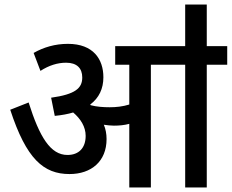

<svg xmlns="http://www.w3.org/2000/svg" viewBox="-20 -825 1020 845"><path d="M449 -213C449 -236 445 -257 437 -276C452 -274 467 -272 481 -272C504 -272 527 -274 549 -280V0H644V-540H795V0H890V-540H980V-622H890V-805H795V-622H487V-540H549V-365C520 -356 491 -353 463 -353C435 -353 405 -355 379 -362C378 -363 378 -364 377 -365C416 -394 435 -435 435 -485C435 -564 391 -632 279 -632C222 -632 172 -617 128 -592L158 -513C195 -537 233 -549 271 -549C318 -549 342 -525 342 -484C342 -437 312 -410 205 -395L221 -315C252 -318 279 -323 302 -330C335 -302 357 -267 357 -227C357 -174 327 -143 277 -143C202 -143 154 -222 106 -374L25 -342C96 -125 172 -59 286 -59C382 -59 449 -115 449 -213Z"/></svg>

Font: Noto Sans Devanagari SemiCondensed Medium
Style: Regular
Weight: 500
Width: 4
Designer: Jelle Bosma - Monotype Design Team
Foundry: Monotype Imaging Inc.
Version: Version 2.004